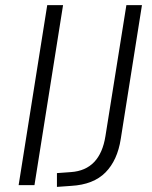

<svg xmlns="http://www.w3.org/2000/svg" viewBox="-20 -725 595 752"><path d="M53 0 165 -705H227L115 0ZM203 7V-47L258 -51Q372 -59 393 -192L475 -705H536L453 -181Q440 -97 393 -49.5Q346 -2 259 3Z"/></svg>

Font: Nunito Sans Light
Style: Italic
Weight: 300
Italic angle: -9°
Designer: Vernon Adams
Foundry: Vernon Adams
Version: Version 3.006; ttfautohint (v1.8.3)